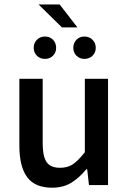

<svg xmlns="http://www.w3.org/2000/svg" viewBox="-20 -853 593 885"><path d="M256.8 -79.6Q291.5 -79.6 315.7 -95.7Q339.8 -111.8 371.1 -151.4V-489.7H478V0H390.1L381.8 -73.2H378.4Q342.8 -30.8 306.2 -9.3Q269.5 12.2 220.2 12.2Q141.1 12.2 105.2 -36.4Q69.3 -85 69.3 -180.7V-489.7H176.8V-194.8Q176.8 -152.3 184.6 -127.4Q192.4 -102.5 209.7 -91.1Q227.1 -79.6 256.8 -79.6ZM254.9 -832.5 336.9 -726.6H265.6L157.7 -832.5ZM238.8 -632.3Q238.8 -610.8 224.1 -596.2Q209.5 -581.5 187.5 -581.5Q165 -581.5 150.1 -596.2Q135.3 -610.8 135.3 -632.3Q135.3 -654.8 150.1 -669.7Q165 -684.6 187.5 -684.6Q210 -684.6 224.4 -669.7Q238.8 -654.8 238.8 -632.3ZM421.4 -632.3Q421.4 -610.8 406.5 -596.2Q391.6 -581.5 369.1 -581.5Q347.2 -581.5 332.5 -596.2Q317.9 -610.8 317.9 -632.3Q317.9 -654.8 332.3 -669.7Q346.7 -684.6 369.1 -684.6Q391.6 -684.6 406.5 -669.7Q421.4 -654.8 421.4 -632.3Z"/></svg>

Font: Varta
Style: Bold
Weight: 700
Designer: Joana Correia, Viktoriya Grabowska, Eben Sorkin
Foundry: Sorkin Type
Version: Version 1.002; ttfautohint (v1.3) -l 8 -r 24 -G 200 -x 12 -H